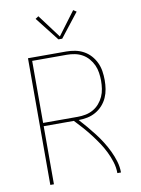

<svg xmlns="http://www.w3.org/2000/svg" viewBox="-102 -1029 804 1097"><g transform="rotate(-10 300.0 -480.5)"><path d="M99 0V-735H321Q347 -735 372.5 -730Q398 -725 421 -712.5Q444 -700 461.5 -680.5Q479 -661 490 -637.5Q501 -614 505 -588Q509 -562 509 -536Q509 -510 505 -484.5Q501 -459 490.5 -435.5Q480 -412 462.5 -392.5Q445 -373 422 -360Q399 -347 373.5 -342Q348 -337 323 -337Q345 -313 366 -288Q387 -263 407 -237Q427 -211 444.5 -183Q462 -155 476 -125.5Q490 -96 499.5 -64.5Q509 -33 509 0H488Q488 -33 478 -65Q468 -97 453.5 -126.5Q439 -156 420.5 -183.5Q402 -211 382 -237Q362 -263 340 -288Q318 -313 295 -337H120V0ZM321 -356Q344 -356 367 -360.5Q390 -365 410.5 -376.5Q431 -388 446.5 -406Q462 -424 471.5 -445Q481 -466 484.5 -489.5Q488 -513 488 -536Q488 -559 484.5 -582.5Q481 -606 471.5 -627Q462 -648 446.5 -666Q431 -684 410.5 -695.5Q390 -707 367 -711.5Q344 -716 321 -716H120V-356ZM289 -811 181 -949 199 -961 300 -826 401 -961 419 -949 311 -811Z"/></g></svg>

Font: Zed Sans Thin Extended
Style: Regular
Weight: 100
Width: 7
Designer: Belleve Invis
Foundry: Belleve Invis
Version: Version 1.0.0; ttfautohint (v1.8.4)